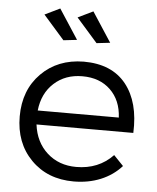

<svg xmlns="http://www.w3.org/2000/svg" viewBox="-54 -800 695 849"><g transform="rotate(5 294.0 -375.5)"><path d="M265.1 -622.1 205.1 -615.2 111.8 -721.2 179.2 -753.9ZM412.1 -622.1 352.1 -615.2 258.8 -721.2 326.2 -753.9ZM303.2 -528.8Q428.2 -528.8 491.5 -449.7Q554.7 -370.6 548.8 -233.9H119.1Q128.9 -155.8 180.9 -108.9Q232.9 -62 310.1 -62Q409.2 -62 473.1 -128.9L516.1 -84Q478.5 -42 424.1 -19.5Q369.6 2.9 304.2 2.9Q188 2.9 115 -71.3Q42 -145.5 42 -263.2Q42 -380.4 115 -454.1Q188 -527.8 303.2 -528.8ZM119.1 -295.9H479Q475.1 -372.6 427.7 -418.2Q380.4 -463.9 303.2 -463.9Q227.5 -463.9 177.5 -418.2Q127.4 -372.6 119.1 -295.9Z"/></g></svg>

Font: Montserrat-Arabic Light
Style: Regular
Weight: 300
Designer: Mohamed Gaber
Foundry: Kief Type Foundry
Version: Version 5.008;PS 005.008;hotconv 1.0.88;makeotf.lib2.5.64775